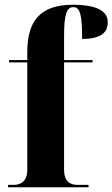

<svg xmlns="http://www.w3.org/2000/svg" viewBox="-20 -789 474 809"><path d="M14 0H353V-10H308C284 -10 250 -17 250 -74V-526H370V-536H250V-637C250 -729 261 -759 289 -759C318 -759 326 -726 326 -625C411 -625 434 -656 434 -695C434 -732 407 -769 286 -769C146 -769 95 -696 95 -571V-536H18V-526H95V-74C95 -17 58 -10 38 -10H14Z"/></svg>

Font: Noto Serif Display Condensed ExtraBold
Style: Regular
Weight: 800
Width: 3
Designer: Monotype Design Team
Foundry: Monotype Imaging Inc.
Version: Version 2.009